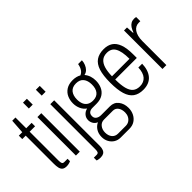

<svg xmlns="http://www.w3.org/2000/svg" viewBox="-109 -1197 1855 1855"><g transform="rotate(-45 818.5 -270.0)"><path d="M140 11Q108 11 92.5 -2.5Q77 -16 72 -40Q67 -64 67 -95V-479H20V-526H67L77 -673H121V-526H195V-479H121V-85Q121 -59 126.5 -47Q132 -35 151 -35H195V-2Q187 2 177.5 5Q168 8 158 9.5Q148 11 140 11Z M274 -643V-723H327V-643ZM274 0V-526H327V0Z M450 -643V-723H503V-643ZM430 183Q422 183 412.5 182Q403 181 394.5 179Q386 177 382 175V137H419Q438 137 444 126.5Q450 116 450 91V-526H503V98Q503 126 495 145.5Q487 165 471 174Q455 183 430 183Z M703 183Q666 183 637.5 165.5Q609 148 592.5 117.5Q576 87 576 49Q576 5 596.5 -28Q617 -61 652 -77Q625 -88 612 -111Q599 -134 599 -158Q599 -190 619 -213.5Q639 -237 672 -245Q641 -267 625.5 -302Q610 -337 610 -376Q610 -420 626.5 -456.5Q643 -493 678 -515.5Q713 -538 767 -538Q792 -538 814 -532.5Q836 -527 852 -517Q877 -527 892.5 -550.5Q908 -574 914 -610H966Q965 -583 954.5 -557.5Q944 -532 926.5 -514.5Q909 -497 883 -492Q904 -467 913.5 -437.5Q923 -408 923 -376Q923 -331 906.5 -294Q890 -257 855.5 -235Q821 -213 767 -213H712Q686 -213 669.5 -200Q653 -187 653 -158Q653 -132 673 -118Q693 -104 722 -104H843Q898 -104 929 -64Q960 -24 960 34Q960 76 943 109.5Q926 143 895.5 163Q865 183 822 183ZM712 138H817Q843 138 863 125Q883 112 894 90Q905 68 905 42Q905 -1 885.5 -27.5Q866 -54 832 -54H712Q675 -54 652.5 -26Q630 2 630 42Q630 85 652 111.5Q674 138 712 138ZM767 -258Q818 -258 843.5 -289Q869 -320 869 -375Q869 -430 843.5 -461.5Q818 -493 767 -493Q716 -493 690 -461.5Q664 -430 664 -375Q664 -339 675.5 -312.5Q687 -286 710 -272Q733 -258 767 -258Z M1185 12Q1123 12 1083 -16.5Q1043 -45 1024.5 -106Q1006 -167 1006 -263Q1006 -362 1025.5 -422Q1045 -482 1086 -510Q1127 -538 1190 -538Q1244 -538 1281 -514Q1318 -490 1337.5 -437.5Q1357 -385 1357 -300V-251H1062Q1062 -176 1074.5 -128Q1087 -80 1114 -57.5Q1141 -35 1185 -35Q1212 -35 1233 -44Q1254 -53 1269 -70Q1284 -87 1292.5 -114Q1301 -141 1302 -175H1354Q1353 -133 1342 -98.5Q1331 -64 1310 -39Q1289 -14 1257.5 -1Q1226 12 1185 12ZM1062 -295H1301Q1301 -347 1294 -384Q1287 -421 1273 -445Q1259 -469 1237.5 -480Q1216 -491 1187 -491Q1142 -491 1115 -467Q1088 -443 1075.5 -399.5Q1063 -356 1062 -295Z M1457 0V-526H1498L1503 -448H1508Q1518 -477 1531.5 -497Q1545 -517 1563.5 -527.5Q1582 -538 1606 -538Q1614 -538 1621 -537Q1628 -536 1632 -534V-478H1609Q1588 -478 1570 -468.5Q1552 -459 1538.5 -440Q1525 -421 1517.5 -393Q1510 -365 1510 -327V0Z"/></g></svg>

Font: Archivo Condensed ExtraLight
Style: Regular
Weight: 250
Width: 3
Designer: Hector Gatti
Foundry: Omnibus-Type
Version: Version 2.001